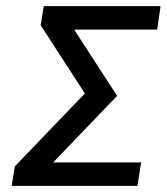

<svg xmlns="http://www.w3.org/2000/svg" viewBox="-20 -603 541 623"><path d="M18 0 28 -63 271 -316 276 -268 112 -521 122 -583H501L490 -507H195L196 -545L360 -292L117 -39L119 -76H438L426 0Z"/></svg>

Font: Rokkitt Medium
Style: Italic
Weight: 500
Italic angle: -9°
Designer: Vernon Adams
Foundry: Vernon Adams
Version: Version 3.103